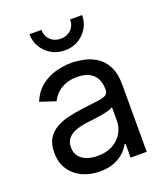

<svg xmlns="http://www.w3.org/2000/svg" viewBox="-141 -859 844 970"><g transform="rotate(-20 281.0 -374.5)"><path d="M230 12.7Q178.2 12.7 136 -6.8Q93.8 -26.4 68.8 -64Q43.9 -101.6 43.9 -155.3Q43.9 -202.1 62.5 -231.4Q81.1 -260.7 112.1 -277.6Q143.1 -294.4 180.7 -302.7Q218.3 -311 256.3 -315.9Q305.2 -322.3 335.9 -325.7Q366.7 -329.1 381.6 -337.4Q396.5 -345.7 396.5 -365.7V-368.7Q396.5 -402.8 383.8 -426.5Q371.1 -450.2 345.7 -462.9Q320.3 -475.6 282.2 -475.6Q243.2 -475.6 215.3 -463.4Q187.5 -451.2 170.2 -432.9Q152.8 -414.6 144 -395.5L59.6 -423.3Q80.6 -473.1 116.2 -501.2Q151.9 -529.3 194.8 -541Q237.8 -552.7 279.8 -552.7Q307.1 -552.7 342 -546.1Q377 -539.6 409.4 -520Q441.9 -500.5 463.1 -462.2Q484.4 -423.8 484.4 -359.9V0H397.9V-74.2H392.1Q382.8 -55.2 362.3 -34.9Q341.8 -14.6 309.1 -1Q276.4 12.7 230 12.7ZM245.1 -64.9Q293.9 -64.9 327.6 -84Q361.3 -103 378.9 -133.5Q396.5 -164.1 396.5 -197.3V-272.9Q391.1 -266.6 373 -261.5Q355 -256.3 331.8 -252.4Q308.6 -248.5 286.9 -245.8Q265.1 -243.2 252.4 -241.7Q220.7 -237.8 193.1 -228.3Q165.5 -218.8 148.9 -200.4Q132.3 -182.1 132.3 -150.9Q132.3 -122.6 147 -103.5Q161.6 -84.5 187 -74.7Q212.4 -64.9 245.1 -64.9ZM272.5 -622.6Q232.9 -622.6 200.9 -640.9Q168.9 -659.2 149.9 -690.7Q130.9 -722.2 130.9 -760.7H195.3Q195.3 -727.5 217 -706.3Q238.8 -685.1 272.5 -685.1Q306.2 -685.1 327.9 -706.3Q349.6 -727.5 349.6 -760.7H414.1Q414.1 -722.2 395.3 -690.9Q376.5 -659.7 344.5 -641.1Q312.5 -622.6 272.5 -622.6Z"/></g></svg>

Font: Inter Variable
Style: Regular
Weight: 400
Designer: Rasmus Andersson
Foundry: rsms
Version: Version 4.001;git-9221beed3